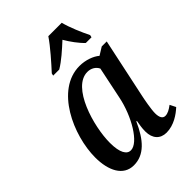

<svg xmlns="http://www.w3.org/2000/svg" viewBox="-225 -868 981 981"><g transform="rotate(-45 265.5 -378.0)"><path d="M187 -619 184 -606H228C268 -630 308 -666 347 -702C366 -669 395 -629 420 -606H461L464 -619C445 -657 417 -721 406 -766H309C279 -721 222 -657 187 -619ZM152 10C227 10 277 -46 319 -140H323C319 -116 315 -98 315 -71C315 -20 343 10 388 10C442 10 488 -23 515 -48L499 -80C479 -65 462 -55 444 -55C426 -55 416 -71 416 -102C416 -130 428 -194 433 -216L501 -536H465L423 -510C400 -530 358 -546 314 -546C142 -546 40 -318 40 -158C40 -63 76 10 152 10ZM195 -55C167 -55 146 -85 146 -158C146 -278 210 -496 321 -496C346 -496 369 -484 380 -461L344 -288C321 -174 250 -55 195 -55Z"/></g></svg>

Font: Noto Serif Condensed Medium
Style: Italic
Weight: 500
Width: 3
Italic angle: -12°
Designer: Monotype Design Team
Foundry: Monotype Imaging Inc.
Version: Version 2.013